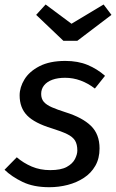

<svg xmlns="http://www.w3.org/2000/svg" viewBox="-22 -805 507 838"><path d="M263.1 -539.1Q318.2 -539.1 360.3 -521.6Q402.4 -504.1 436.4 -474.1L392.1 -418.6Q362.1 -441.6 329.6 -453.5Q297.1 -465.5 262.1 -465.5Q230.3 -465.5 206.9 -457.1Q183.5 -448.6 170.6 -432.7Q157.7 -416.8 157.7 -395Q157.7 -374.1 169.1 -360.6Q180.6 -347.2 204.6 -336.7Q228.5 -326.3 263.6 -315.2Q337.5 -292.2 375 -255.7Q412.5 -219.2 412.5 -157.2Q412.5 -113.3 394 -81.3Q375.6 -49.2 344.1 -28.7Q312.6 -8.1 273.6 2Q234.5 12.1 193.2 12.1Q124.1 12.1 76.5 -11Q28.8 -34 -2.2 -64.1L51.2 -118.5Q80.1 -93.6 116.6 -78Q153.1 -62.5 197.1 -62.5Q243.8 -62.5 269.2 -76.4Q294.6 -90.3 305.1 -110.7Q315.5 -131.1 315.5 -148Q315.5 -174.9 305.6 -191.3Q295.6 -207.7 271.1 -219.7Q246.6 -231.6 204.6 -244.7Q128.7 -267.7 96.2 -301.2Q63.7 -334.7 63.7 -388.8Q63.7 -424 84.8 -458.5Q105.9 -493.1 150.4 -516.1Q195 -539.1 263.1 -539.1ZM290.1 -701.3 430.2 -785.4 464.5 -740.1 315.3 -626.8H254.8L135.8 -740.1L177.1 -785.4Z"/></svg>

Font: Fira Sans Variable
Style: Italic
Weight: 397
Italic angle: -8°
Designer: Carrois Corporate & Edenspiekermann AG
Foundry: Carrois Corporate GbR & Edenspiekermann AG
Version: Version 4.202